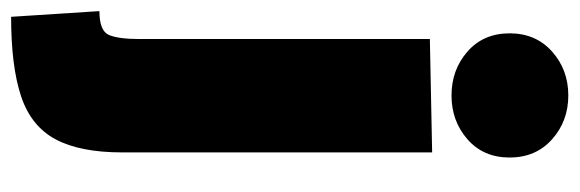

<svg xmlns="http://www.w3.org/2000/svg" viewBox="-360 -442 1018 337"><g transform="rotate(90 148.5 -274.0)"><path d="M148 -558Q103 -558 71 -586Q39 -614 39 -660Q39 -706 71 -734.5Q103 -763 148 -763Q193 -763 225 -734.5Q257 -706 257 -660Q257 -614 225 -586Q193 -558 148 -558ZM10 215 0 60Q35 60 42 43Q49 26 49 -10V-520L248 -524V20Q248 94 225 137Q202 180 149.5 197.5Q97 215 10 215Z"/></g></svg>

Font: Murecho Black
Style: Regular
Weight: 900
Designer: Neil Summerour
Foundry: Positype
Version: Version 1.010; ttfautohint (v1.8.3)